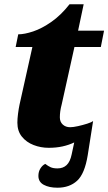

<svg xmlns="http://www.w3.org/2000/svg" viewBox="-20 -679 505 895"><path d="M248 196Q209 196 184 182.5Q159 169 159 141Q159 121 168.5 106Q178 91 191 85Q204 95 216 100.5Q228 106 248 106Q274 106 290.5 90.5Q307 75 314 41L326 -15Q301 -3 271.5 3.5Q242 10 207 10Q170 10 136.5 -3Q103 -16 82 -42Q61 -68 61 -107Q61 -125 64 -148.5Q67 -172 71 -191L131 -460H53L65 -519Q94 -519 134.5 -532.5Q175 -546 219.5 -577Q264 -608 304 -659H370L344 -536H465L450 -460H327L268 -194Q263 -175 261 -160.5Q259 -146 259 -132Q259 -111 272.5 -98.5Q286 -86 307 -86Q321 -86 343.5 -91Q366 -96 386.5 -102.5Q407 -109 414 -115L389 44Q375 131 339.5 163.5Q304 196 248 196Z"/></svg>

Font: Noto Serif Black
Style: Italic
Weight: 900
Italic angle: -12°
Designer: Monotype Design Team
Foundry: Monotype Imaging Inc.
Version: Version 2.013